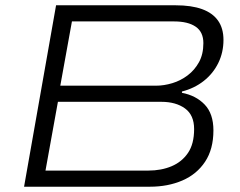

<svg xmlns="http://www.w3.org/2000/svg" viewBox="-20 -706 906 726"><path d="M71 0 192 -686H644Q704 -686 744 -671.5Q784 -657 804.5 -628Q825 -599 825 -555Q825 -508 805.5 -468Q786 -428 750.5 -400Q715 -372 668 -360V-355Q721 -345 754 -310.5Q787 -276 787 -213Q787 -142 755.5 -94.5Q724 -47 669.5 -23.5Q615 0 547 0ZM152 -61H541Q590 -61 629 -77.5Q668 -94 691 -128Q714 -162 714 -218Q714 -271 679.5 -296Q645 -321 590 -321H199ZM208 -382H570Q600 -382 631.5 -391.5Q663 -401 689.5 -421Q716 -441 732.5 -471Q749 -501 749 -543Q749 -585 720 -605Q691 -625 638 -625H252Z"/></svg>

Font: Archivo Expanded ExtraLight
Style: Italic
Weight: 250
Width: 7
Italic angle: -10°
Designer: Hector Gatti
Foundry: Omnibus-Type
Version: Version 2.001